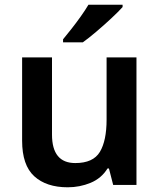

<svg xmlns="http://www.w3.org/2000/svg" viewBox="-20 -786 678 816"><path d="M560 -542V0H461L443 -70H437Q411 -28 365 -9Q319 10 268 10Q177 10 125.5 -37Q74 -84 74 -188V-542H201V-214Q201 -93 300 -93Q376 -93 404.5 -140.5Q433 -188 433 -278V-542ZM501 -756Q484 -737 453.5 -708.5Q423 -680 390 -652Q357 -624 332 -606H248V-619Q263 -637 283.5 -663Q304 -689 323.5 -716.5Q343 -744 356 -766H501Z"/></svg>

Font: Noto Sans Lao Looped SemiBold
Style: Regular
Weight: 600
Designer: Mark Frömberg, Ben Mitchell
Foundry: The Fontpad Ltd
Version: Version 1.002; ttfautohint (v1.8.4.7-5d5b)